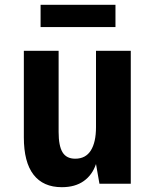

<svg xmlns="http://www.w3.org/2000/svg" viewBox="-20 -756 642 790"><path d="M147 -736.3H455.1V-644.5H147ZM234.4 14.2Q157.7 14.2 117.9 -37.4Q78.1 -88.9 78.1 -190.9V-546.9H221.2V-212.9Q221.2 -155.8 237.3 -129.4Q253.4 -103 289.6 -103Q332.5 -103 353.8 -137Q375 -170.9 375 -232.9V-546.9H518.1V0H389.2L375 -81.1Q359.9 -36.1 324.5 -11Q289.1 14.2 234.4 14.2Z"/></svg>

Font: Hack
Style: Bold
Weight: 700
Monospace: yes
Designer: Christopher Simpkins
Foundry: Christopher Simpkins
Version: Version 2.017